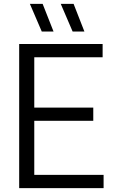

<svg xmlns="http://www.w3.org/2000/svg" viewBox="-20 -966 580 986"><path d="M78.5 0V-740H507V-672H156V-413.5H459V-345.5H156V-68H512V0ZM353 -804 292 -946H358L413.5 -804ZM194.5 -804 133.5 -946H199L255 -804Z"/></svg>

Font: Encode Sans SemiCondensed SemiCondensed
Style: Regular
Weight: 400
Width: 4
Designer: Multiple Designers
Foundry: Impallari Type
Version: Version 3.000; ttfautohint (v1.8.3) -l 8 -r 50 -G 200 -x 14 